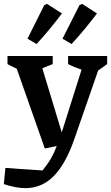

<svg xmlns="http://www.w3.org/2000/svg" viewBox="-58 -778 577 998"><path d="M175 -6 29 -421Q4 -432 -19 -445V-487H216V-445L162 -423L263 -90L366 -416Q329 -428 296 -445V-487H499V-445L452 -411L328 -54Q283 75 221 137.5Q159 200 74 200Q49 200 21 194.5Q-7 189 -38 179L-30 95L163 108Q190 75 207 45.5Q224 16 237 -19ZM85 -577 172 -751 186 -758 264 -708Q233 -667 200 -627Q167 -587 132 -549ZM267 -577 355 -751 369 -758 446 -708Q415 -667 382 -627Q349 -587 314 -549Z"/></svg>

Font: Piazzolla SemiBold
Style: Regular
Weight: 600
Designer: Juan Pablo del Peral
Foundry: Huerta Tipografica
Version: Version 1.330